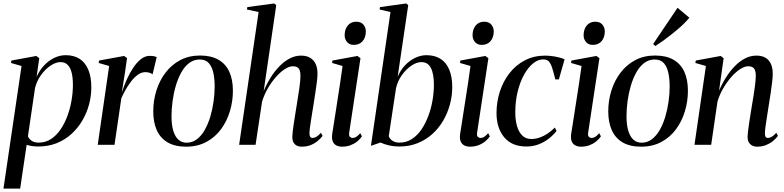

<svg xmlns="http://www.w3.org/2000/svg" viewBox="-29 -837 4534 1110"><path d="M-9 253.5 95.5 -455.5 34.5 -473 37 -487 181 -513.5 198 -500.5 182.5 -392.5Q199.5 -430.5 226 -458.8Q252.5 -487 284.8 -502.5Q317 -518 350.5 -518Q399.5 -518 432.5 -496Q465.5 -474 482.2 -432.2Q499 -390.5 499 -332.5Q499 -282.5 485.8 -233Q472.5 -183.5 446.8 -139.8Q421 -96 383.8 -62.2Q346.5 -28.5 298.5 -9.2Q250.5 10 192 10Q174.5 10 157.5 7.5Q140.5 5 125 0.5L87.5 253.5ZM132.5 -49Q139 -33.5 154.2 -23Q169.5 -12.5 195 -12.5Q234 -12.5 265.5 -33Q297 -53.5 320.8 -88.2Q344.5 -123 360.5 -166.2Q376.5 -209.5 384.5 -256Q392.5 -302.5 392.5 -346Q392.5 -388.5 385 -417.8Q377.5 -447 361.8 -462.5Q346 -478 321 -478Q294 -478 263.5 -457.8Q233 -437.5 208.5 -403.8Q184 -370 173.5 -328Z M536 0 602 -455.5 541.5 -473 543.5 -487 688.5 -513.5 705.5 -501 693.5 -418 675 -301.5Q687.5 -340.5 704.2 -378Q721 -415.5 741.8 -446.2Q762.5 -477 786.2 -495.5Q810 -514 836 -514Q852.5 -514 862.2 -511.8Q872 -509.5 877 -507L853 -407Q849.5 -411.5 837 -415.8Q824.5 -420 812 -420Q788.5 -420 767.2 -404.5Q746 -389 727.8 -364.8Q709.5 -340.5 695.2 -314.8Q681 -289 672.5 -269L633 0Z M1127.5 -516Q1191.5 -516 1233.8 -491.8Q1276 -467.5 1296.8 -422Q1317.5 -376.5 1317.5 -312.5Q1317.5 -251.5 1300 -193.5Q1282.5 -135.5 1248.2 -89.2Q1214 -43 1163.2 -16Q1112.5 11 1047 11Q982 11 939.8 -14Q897.5 -39 877.2 -84.8Q857 -130.5 857 -193Q857 -255 875 -313Q893 -371 928 -417Q963 -463 1013.2 -489.5Q1063.5 -516 1127.5 -516ZM1125.5 -493Q1091.5 -493 1065 -473Q1038.5 -453 1019.2 -418.5Q1000 -384 987.5 -341.5Q975 -299 968.8 -253.2Q962.5 -207.5 962.5 -165Q962.5 -114.5 973 -80.2Q983.5 -46 1003 -29Q1022.5 -12 1049.5 -12Q1083 -12 1109.5 -32.2Q1136 -52.5 1155.2 -86.8Q1174.5 -121 1187 -163.2Q1199.5 -205.5 1205.8 -250.5Q1212 -295.5 1212 -337.5Q1212 -379 1204.8 -414.2Q1197.5 -449.5 1179 -471.2Q1160.5 -493 1125.5 -493Z M1714 11Q1699.5 11 1687.5 5.2Q1675.5 -0.5 1668.2 -13Q1661 -25.5 1661 -46.5Q1661 -56 1663.2 -75.5Q1665.5 -95 1669.2 -120.5Q1673 -146 1677.5 -174.2Q1682 -202.5 1686.5 -230Q1690.5 -256 1694.5 -281.2Q1698.5 -306.5 1701.8 -328.8Q1705 -351 1706.5 -369Q1708 -387 1708 -398.5Q1708 -417.5 1703.8 -429.8Q1699.5 -442 1689.8 -448Q1680 -454 1664.5 -454Q1643 -454 1617.2 -437.2Q1591.5 -420.5 1566 -391.5Q1540.5 -362.5 1519.2 -325.8Q1498 -289 1486 -249L1448.5 0H1353.5L1466 -767.5L1398.5 -782L1401 -796L1556 -817L1568 -807L1495.5 -311Q1513 -352.5 1536 -389.2Q1559 -426 1587 -454.5Q1615 -483 1646.2 -499.2Q1677.5 -515.5 1711.5 -515.5Q1743 -515.5 1764.2 -502.8Q1785.5 -490 1796 -467Q1806.5 -444 1806.5 -412.5Q1806.5 -393 1803 -364.2Q1799.5 -335.5 1794.2 -301.5Q1789 -267.5 1783.5 -232Q1779.5 -207.5 1775.5 -182.5Q1771.5 -157.5 1768 -135Q1764.5 -112.5 1762.2 -95Q1760 -77.5 1760 -68Q1760 -52.5 1764.5 -46Q1769 -39.5 1778.5 -39.5Q1788 -39.5 1800 -46.2Q1812 -53 1826.5 -69.5L1836 -51.5Q1824.5 -36 1807.2 -21.8Q1790 -7.5 1767 1.8Q1744 11 1714 11Z M1948 11Q1930.5 11 1916.2 4Q1902 -3 1895 -19Q1888 -35 1891.5 -62.5Q1893 -71 1897.5 -100Q1902 -129 1908.8 -171.8Q1915.5 -214.5 1923 -263.8Q1930.5 -313 1938.2 -362.8Q1946 -412.5 1951.5 -455.5L1891 -473L1893 -487L2037.5 -513.5L2055 -500.5L1990 -72Q1987 -53 1993.8 -46.2Q2000.5 -39.5 2009 -39.5Q2019.5 -39.5 2029.2 -45Q2039 -50.5 2054 -67L2063.5 -48.5Q2052.5 -32.5 2035.8 -19Q2019 -5.5 1997 2.8Q1975 11 1948 11ZM2017 -577.5Q1991.5 -577.5 1977.5 -594Q1963.5 -610.5 1963.5 -632.5Q1963.5 -668 1981.8 -689.8Q2000 -711.5 2030.5 -711.5Q2058.5 -711.5 2072.2 -694.5Q2086 -677.5 2086 -655.5Q2086 -621 2067.5 -599.2Q2049 -577.5 2017 -577.5Z M2270 -393.5Q2286 -431 2312.2 -459Q2338.5 -487 2371 -502.5Q2403.5 -518 2436.5 -518Q2484.5 -518 2517.8 -496.8Q2551 -475.5 2568.2 -434.2Q2585.5 -393 2585.5 -333.5Q2585.5 -283 2572.2 -233.5Q2559 -184 2533.5 -140Q2508 -96 2470.5 -62.2Q2433 -28.5 2385 -9.2Q2337 10 2278.5 10Q2249 10 2221 3.8Q2193 -2.5 2170.5 -13L2115.5 6L2228.5 -767.5L2165.5 -782L2168 -796L2319.5 -817L2331 -807ZM2218.5 -49.5Q2224 -34 2240 -23.2Q2256 -12.5 2281 -12.5Q2320 -12.5 2351.8 -33Q2383.5 -53.5 2407.2 -88.2Q2431 -123 2447.2 -166.5Q2463.5 -210 2471.5 -256.8Q2479.5 -303.5 2479.5 -347.5Q2479.5 -410.5 2462 -444.2Q2444.5 -478 2407 -478Q2380 -478 2349.8 -457.8Q2319.5 -437.5 2295 -403.8Q2270.5 -370 2260.5 -327.5Z M2687.5 11Q2670 11 2655.8 4Q2641.5 -3 2634.5 -19Q2627.5 -35 2631 -62.5Q2632.5 -71 2637 -100Q2641.5 -129 2648.2 -171.8Q2655 -214.5 2662.5 -263.8Q2670 -313 2677.8 -362.8Q2685.5 -412.5 2691 -455.5L2630.5 -473L2632.5 -487L2777 -513.5L2794.5 -500.5L2729.5 -72Q2726.5 -53 2733.2 -46.2Q2740 -39.5 2748.5 -39.5Q2759 -39.5 2768.8 -45Q2778.5 -50.5 2793.5 -67L2803 -48.5Q2792 -32.5 2775.2 -19Q2758.5 -5.5 2736.5 2.8Q2714.5 11 2687.5 11ZM2756.5 -577.5Q2731 -577.5 2717 -594Q2703 -610.5 2703 -632.5Q2703 -668 2721.2 -689.8Q2739.5 -711.5 2770 -711.5Q2798 -711.5 2811.8 -694.5Q2825.5 -677.5 2825.5 -655.5Q2825.5 -621 2807 -599.2Q2788.5 -577.5 2756.5 -577.5Z M3014.5 10Q2930 10 2885.8 -43.5Q2841.5 -97 2841.5 -183Q2841.5 -248 2860.8 -307.5Q2880 -367 2916.5 -414Q2953 -461 3005.5 -488.2Q3058 -515.5 3123.5 -515.5Q3149.5 -515.5 3180.5 -510Q3211.5 -504.5 3235 -494L3202 -378H3181.5Q3170 -425.5 3161.2 -450.2Q3152.5 -475 3141.5 -484.2Q3130.5 -493.5 3111 -493.5Q3081 -493.5 3052.5 -470.2Q3024 -447 3000.8 -405.2Q2977.5 -363.5 2963.8 -307.5Q2950 -251.5 2950 -186Q2950 -143.5 2959.8 -109Q2969.5 -74.5 2989.8 -54Q3010 -33.5 3042 -33.5Q3067.5 -33.5 3091.2 -41.8Q3115 -50 3137 -64.8Q3159 -79.5 3178.5 -99.5L3188.5 -80Q3169.5 -55.5 3143 -35Q3116.5 -14.5 3084 -2.2Q3051.5 10 3014.5 10Z M3329.5 11Q3312 11 3297.8 4Q3283.5 -3 3276.5 -19Q3269.5 -35 3273 -62.5Q3274.5 -71 3279 -100Q3283.5 -129 3290.2 -171.8Q3297 -214.5 3304.5 -263.8Q3312 -313 3319.8 -362.8Q3327.5 -412.5 3333 -455.5L3272.5 -473L3274.5 -487L3419 -513.5L3436.5 -500.5L3371.5 -72Q3368.5 -53 3375.2 -46.2Q3382 -39.5 3390.5 -39.5Q3401 -39.5 3410.8 -45Q3420.5 -50.5 3435.5 -67L3445 -48.5Q3434 -32.5 3417.2 -19Q3400.5 -5.5 3378.5 2.8Q3356.5 11 3329.5 11ZM3398.5 -577.5Q3373 -577.5 3359 -594Q3345 -610.5 3345 -632.5Q3345 -668 3363.2 -689.8Q3381.5 -711.5 3412 -711.5Q3440 -711.5 3453.8 -694.5Q3467.5 -677.5 3467.5 -655.5Q3467.5 -621 3449 -599.2Q3430.5 -577.5 3398.5 -577.5Z M3758 -516Q3822 -516 3864.2 -491.8Q3906.5 -467.5 3927.2 -422Q3948 -376.5 3948 -312.5Q3948 -251.5 3930.5 -193.5Q3913 -135.5 3878.8 -89.2Q3844.5 -43 3793.8 -16Q3743 11 3677.5 11Q3612.5 11 3570.2 -14Q3528 -39 3507.8 -84.8Q3487.5 -130.5 3487.5 -193Q3487.5 -255 3505.5 -313Q3523.5 -371 3558.5 -417Q3593.5 -463 3643.8 -489.5Q3694 -516 3758 -516ZM3756 -493Q3722 -493 3695.5 -473Q3669 -453 3649.8 -418.5Q3630.5 -384 3618 -341.5Q3605.5 -299 3599.2 -253.2Q3593 -207.5 3593 -165Q3593 -114.5 3603.5 -80.2Q3614 -46 3633.5 -29Q3653 -12 3680 -12Q3713.5 -12 3740 -32.2Q3766.5 -52.5 3785.8 -86.8Q3805 -121 3817.5 -163.2Q3830 -205.5 3836.2 -250.5Q3842.5 -295.5 3842.5 -337.5Q3842.5 -379 3835.2 -414.2Q3828 -449.5 3809.5 -471.2Q3791 -493 3756 -493ZM3747 -582.5 3888 -792 3956.5 -734.5Q3943 -718.5 3926 -701.5Q3909 -684.5 3888.8 -667.5Q3868.5 -650.5 3847.2 -633.5Q3826 -616.5 3803.8 -600.8Q3781.5 -585 3759.5 -571Z M4128 -312.5Q4145.5 -353.5 4168.8 -390.2Q4192 -427 4219.8 -455.2Q4247.5 -483.5 4278.8 -499.5Q4310 -515.5 4343.5 -515.5Q4391 -515.5 4414.8 -487.8Q4438.5 -460 4438.5 -412.5Q4438.5 -393 4435.2 -364.2Q4432 -335.5 4426.8 -301.5Q4421.5 -267.5 4416 -232Q4411 -199.5 4405.8 -167Q4400.5 -134.5 4397 -108.5Q4393.5 -82.5 4393 -68Q4393 -52.5 4397.2 -46Q4401.5 -39.5 4411 -39.5Q4420.5 -39.5 4432.5 -46.2Q4444.5 -53 4459 -69.5L4468.5 -51.5Q4457.5 -36 4440 -21.8Q4422.5 -7.5 4399.5 1.8Q4376.5 11 4346.5 11Q4333 11 4320.8 5.2Q4308.5 -0.5 4300.8 -13Q4293 -25.5 4293 -46.5Q4293 -56 4295.2 -75.5Q4297.5 -95 4301.2 -120.5Q4305 -146 4309.5 -174.2Q4314 -202.5 4318.5 -230Q4323 -256 4327 -281.2Q4331 -306.5 4334 -328.8Q4337 -351 4338.8 -369Q4340.5 -387 4340.5 -398.5Q4340.5 -417.5 4336.2 -429.8Q4332 -442 4322.2 -448Q4312.5 -454 4296.5 -454Q4275.5 -454 4249.8 -437.2Q4224 -420.5 4198.8 -391.8Q4173.5 -363 4152.2 -326.5Q4131 -290 4119 -250L4082.5 0H3986L4052 -455.5L3991 -473L3993.5 -487L4137.5 -513.5L4154.5 -500.5Z"/></svg>

Font: Merriweather 144pt
Style: Italic
Weight: 400
Italic angle: -7.8°
Version: Version 2.101